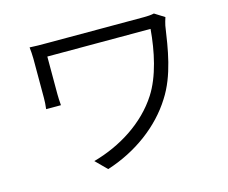

<svg xmlns="http://www.w3.org/2000/svg" viewBox="-102 -842 1204 1015"><g transform="rotate(-15 500.0 -335.0)"><path d="M871 -667 817 -701C801 -697 779 -696 760 -696C706 -696 272 -696 240 -696C197 -696 162 -696 136 -698C138 -678 140 -657 140 -635C140 -593 140 -451 140 -421C140 -403 139 -383 136 -360H217C215 -383 214 -406 214 -421C214 -451 214 -599 214 -627C286 -627 724 -627 779 -627C769 -507 741 -376 683 -286C601 -158 460 -70 311 -29L371 31C532 -20 669 -122 749 -250C821 -361 841 -503 859 -624C861 -633 867 -657 871 -667Z"/></g></svg>

Font: Noto Sans CJK HK DemiLight
Style: Regular
Weight: 350
Designer: Ryoko NISHIZUKA 西塚涼子 (kana, bopomofo & ideographs); Paul D. Hunt (Latin, Greek & Cyrillic); Sandoll Communications 산돌커뮤니
Foundry: Adobe
Version: Version 2.004;hotconv 1.0.118;makeotfexe 2.5.65603